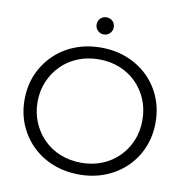

<svg xmlns="http://www.w3.org/2000/svg" viewBox="-93 -965 1026 1061"><g transform="rotate(10 419.5 -435.0)"><path d="M420 6Q341 6 273.5 -20.5Q206 -47 156.5 -95.5Q107 -144 79.5 -208.5Q52 -273 52 -350Q52 -427 79.5 -491.5Q107 -556 156.5 -604.5Q206 -653 273 -679.5Q340 -706 420 -706Q499 -706 566 -679.5Q633 -653 682.5 -605Q732 -557 759.5 -492Q787 -427 787 -350Q787 -273 759.5 -208Q732 -143 682.5 -95Q633 -47 566 -20.5Q499 6 420 6ZM420 -60Q483 -60 536.5 -81.5Q590 -103 629.5 -142.5Q669 -182 691 -234.5Q713 -287 713 -350Q713 -413 691 -465.5Q669 -518 629.5 -557.5Q590 -597 536.5 -618.5Q483 -640 420 -640Q357 -640 303 -618.5Q249 -597 209.5 -557.5Q170 -518 147.5 -465.5Q125 -413 125 -350Q125 -288 147.5 -235Q170 -182 209.5 -142.5Q249 -103 303 -81.5Q357 -60 420 -60ZM420 -780Q400 -780 386 -794Q372 -808 372 -828Q372 -849 386 -862.5Q400 -876 420 -876Q440 -876 454 -862.5Q468 -849 468 -828Q468 -808 454 -794Q440 -780 420 -780Z"/></g></svg>

Font: Montserrat Thin
Style: Regular
Weight: 400
Version: Version 9.000